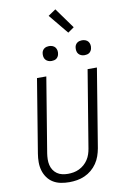

<svg xmlns="http://www.w3.org/2000/svg" viewBox="-122 -1244 843 1319"><g transform="rotate(-10 300.0 -585.0)"><path d="M252 8Q222 8 193 2.5Q164 -3 140 -17.5Q116 -32 99.5 -55Q83 -78 75 -105.5Q67 -133 67 -163Q67 -193 72 -223L156 -735H221L135 -213Q132 -193 131.5 -172.5Q131 -152 135.5 -132.5Q140 -113 150.5 -97Q161 -81 176.5 -70Q192 -59 212 -54.5Q232 -50 252 -50Q272 -50 291.5 -53.5Q311 -57 330 -66Q349 -75 365 -89Q381 -103 392.5 -120.5Q404 -138 410.5 -157.5Q417 -177 420 -196L509 -735H574L484 -187Q479 -160 470 -134Q461 -108 445 -84.5Q429 -61 407 -42.5Q385 -24 359 -12.5Q333 -1 305.5 3.5Q278 8 252 8ZM506 -833Q493 -833 482 -837.5Q471 -842 463.5 -851Q456 -860 454 -872.5Q452 -885 454 -898Q455 -906 460 -914.5Q465 -923 472.5 -928Q480 -933 488.5 -935Q497 -937 505 -937Q518 -937 529.5 -932.5Q541 -928 548 -919Q555 -910 557.5 -897.5Q560 -885 557 -872Q556 -864 551 -855.5Q546 -847 539 -842Q532 -837 523 -835Q514 -833 506 -833ZM276 -833Q263 -833 252 -837.5Q241 -842 233.5 -851Q226 -860 224 -872.5Q222 -885 224 -898Q225 -906 230 -914.5Q235 -923 242.5 -928Q250 -933 258.5 -935Q267 -937 275 -937Q288 -937 299.5 -932.5Q311 -928 318 -919Q325 -910 327.5 -897.5Q330 -885 327 -872Q326 -864 321 -855.5Q316 -847 309 -842Q302 -837 293 -835Q284 -833 276 -833ZM422 -1005 309 -1142 362 -1178 465 -1035Z"/></g></svg>

Font: Iosevka Light Extended
Style: Italic
Weight: 300
Width: 7
Italic angle: -9°
Monospace: yes
Designer: Belleve Invis
Foundry: Belleve Invis
Version: Version 32.5.0; ttfautohint (v1.8.4)